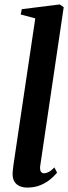

<svg xmlns="http://www.w3.org/2000/svg" viewBox="-20 -837 309 868"><path d="M161.5 -85Q160 -68 165 -60.8Q170 -53.5 179 -53.5Q188 -53.5 199.2 -59Q210.5 -64.5 226 -80L238 -56.5Q225.5 -41 206.5 -25.5Q187.5 -10 161.8 0.5Q136 11 103 11Q84.5 11 69.2 4.5Q54 -2 45.2 -16Q36.5 -30 37 -53Q37 -58 37.8 -65.5Q38.5 -73 39.8 -82Q41 -91 42 -99.5L139.5 -754L73.5 -771.5L78.5 -795.5L250 -817L268 -804.5Z"/></svg>

Font: Merriweather 96pt SemiBold
Style: Italic
Weight: 600
Italic angle: -7.8°
Version: Version 2.101